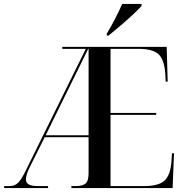

<svg xmlns="http://www.w3.org/2000/svg" viewBox="-20 -951 935 971"><path d="M1 0V-10H29Q55 -10 72 -27Q89 -44 111 -90L414 -704H295V-714H823L828 -538H818L816 -577Q811 -650 781.5 -677Q752 -704 680 -704H539V-380H770V-370H539V-10H709Q782 -10 812 -37.5Q842 -65 847 -134L850 -176H860L853 0H341V-10H362Q398 -10 413 -23Q428 -36 428 -77V-257H206L130 -105Q111 -66 111 -43Q111 -10 170 -10H223V0ZM211 -267H428V-704H426ZM520 -781Q541 -815 562 -856Q583 -897 598 -931H696V-921Q681 -904 651.5 -876.5Q622 -849 588.5 -820.5Q555 -792 529 -771H520Z"/></svg>

Font: Noto Serif Display SemiCondensed Medium
Style: Regular
Weight: 500
Width: 4
Designer: Monotype Design Team
Foundry: Monotype Imaging Inc.
Version: Version 2.009